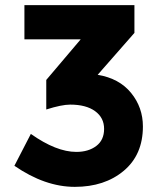

<svg xmlns="http://www.w3.org/2000/svg" viewBox="-20 -719 631 747"><path d="M75 -566V-699H503V-591L360 -428Q444 -414 490 -357.5Q536 -301 536 -227Q536 -117 461.5 -54.5Q387 8 271 8Q155 8 36 -74L100 -198Q199 -128 277 -128Q324 -128 354.5 -151Q385 -174 385 -217.5Q385 -261 350 -286.5Q315 -312 253 -312Q220 -312 160 -293V-408L294 -566Z"/></svg>

Font: Montreal
Style: Bold
Weight: 700
Designer: Julieta Ulanovsky, usr_local_share
Foundry: Julieta Ulanovsky, usr_local_share
Version: Version 2.001